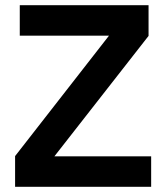

<svg xmlns="http://www.w3.org/2000/svg" viewBox="-20 -718 639 738"><path d="M561 0H38V-118L399 -581H56V-698H551V-580L189 -117H561Z"/></svg>

Font: IBM Plex Sans KR SmBld
Style: Regular
Weight: 600
Designer: Mike Abbink; Paul van der Laan; Pieter van Rosmalen; Wujin Sim; Chorong Kim; Dohee Lee;
Foundry: Sandoll Inc.
Version: Version 1.002